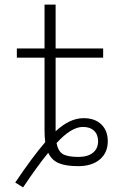

<svg xmlns="http://www.w3.org/2000/svg" viewBox="-20 -710 515 832"><path d="M176 -94Q173 -116 173 -147V-460H53V-500H173V-690H221V-500H427V-460H221V-153V-141Q282 -198 342 -198Q391 -198 419 -171Q447 -144 447 -98Q447 -48 412.5 -19Q378 10 319 10Q265 10 234.5 -3Q204 -16 189 -48Q141 11 80 102L46 81Q120 -29 176 -94ZM225 -90Q232 -54 253 -42Q274 -30 320 -30Q360 -30 382.5 -48Q405 -66 405 -98Q405 -127 387.5 -143.5Q370 -160 339 -160Q289 -160 225 -90Z"/></svg>

Font: M PLUS 1p Light
Style: Regular
Weight: 300
Version: Version 1.061